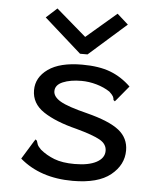

<svg xmlns="http://www.w3.org/2000/svg" viewBox="-51 -737 653 792"><g transform="rotate(5 275.0 -341.5)"><path d="M279 10Q145 10 60 -63L106 -138L112 -147L118 -142Q120 -134 123 -126.5Q126 -119 138 -107Q163 -86 196.5 -73Q230 -60 281 -60Q339 -60 371.5 -77.5Q404 -95 404 -125Q404 -153 375 -169.5Q346 -186 276 -205Q188 -227 138 -260.5Q88 -294 88 -349Q88 -402 136.5 -436.5Q185 -471 277 -471Q347 -471 394 -453Q441 -435 479 -398L431 -340L424 -332L418 -337Q418 -345 414 -352Q410 -359 398 -370Q374 -386 342.5 -395Q311 -404 280 -404Q234 -404 203 -391Q172 -378 172 -352Q172 -329 202.5 -311Q233 -293 314 -273Q408 -249 448 -217Q488 -185 488 -134Q488 -74 436 -32Q384 10 279 10ZM155 -693 279 -586 404 -693 450 -652 295 -515H264L110 -652Z"/></g></svg>

Font: Inconsolata SemiExpanded Medium
Style: Regular
Weight: 500
Width: 6
Monospace: yes
Designer: Raph Levien, Cyreal, Brenton Simpson
Foundry: Raph Levien, Cyreal, Google
Version: Version 3.001; ttfautohint (v1.8.2.53-6de2)